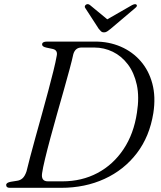

<svg xmlns="http://www.w3.org/2000/svg" viewBox="-20 -899 772 919"><path d="M9.5 -13.5Q9.5 -25 32 -29L63 -34Q77 -36 88 -45.8Q99 -55.5 107 -79Q113 -104 124.2 -147Q135.5 -190 150.2 -243.2Q165 -296.5 180.8 -353.2Q196.5 -410 210.8 -463.2Q225 -516.5 235.8 -560Q246.5 -603.5 251 -629.5Q258.5 -659.5 231 -665L202.5 -671Q181.5 -675.5 181.5 -686Q181.5 -700 205.5 -700H435Q501.5 -700 557.8 -675.8Q614 -651.5 653.2 -606.5Q692.5 -561.5 709.2 -498.5Q726 -435.5 714 -358Q696 -245.5 634.8 -165.5Q573.5 -85.5 480.2 -42.8Q387 0 272.5 0H27Q9.5 0 9.5 -13.5ZM278.5 -31Q371.5 -31 446.8 -71Q522 -111 571.2 -184.8Q620.5 -258.5 635.5 -360Q647.5 -435 634.8 -493.2Q622 -551.5 591.8 -591.2Q561.5 -631 519.8 -651.2Q478 -671.5 431.5 -671.5H370Q340.5 -671.5 331 -640Q325.5 -614 313.5 -569.2Q301.5 -524.5 285.8 -469Q270 -413.5 253.2 -354.2Q236.5 -295 221.5 -239.5Q206.5 -184 195.8 -139.5Q185 -95 181.5 -70Q175.5 -31 209.5 -31ZM509 -760.5Q499.5 -753 492.8 -748.5Q486 -744 477.5 -744Q469 -744 464 -748.5Q459 -753 453 -760.5L388.5 -860Q384.5 -865 386.2 -869.8Q388 -874.5 392 -877Q401 -882.5 411 -874.5L493.5 -806.5L612 -874.5Q627 -882 633 -877Q640 -870.5 626.5 -860Z"/></svg>

Font: Fraunces 9pt Light
Style: Italic
Weight: 300
Italic angle: -16°
Version: Version 1.000;[0bf87f6ff]